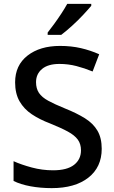

<svg xmlns="http://www.w3.org/2000/svg" viewBox="-20 -1054 590 991"><path d="M505 -286Q505 -191 436 -137Q367 -83 247 -83Q189 -83 137.5 -92.5Q86 -102 50 -120V-222Q90 -204 144 -189.5Q198 -175 254 -175Q326 -175 362 -203Q398 -231 398 -278Q398 -311 381.5 -333.5Q365 -356 330 -375Q295 -394 238 -417Q185 -437 144.5 -464Q104 -491 81 -531Q58 -571 58 -629Q58 -717 122 -767Q186 -817 290 -817Q348 -817 397.5 -805.5Q447 -794 492 -774L458 -685Q417 -702 374.5 -713Q332 -724 287 -724Q228 -724 197 -698Q166 -672 166 -630Q166 -597 181 -574.5Q196 -552 229 -534Q262 -516 316 -494Q376 -470 418.5 -443.5Q461 -417 483 -379.5Q505 -342 505 -286ZM451 -1024Q436 -1006 409 -977Q382 -948 351 -920Q320 -892 296 -874H226V-886Q241 -905 260 -931Q279 -957 297 -984.5Q315 -1012 327 -1034H451Z"/></svg>

Font: Noto Sans Kannada UI Medium
Style: Regular
Weight: 500
Designer: Jelle Bosma - Monotype Design Team
Foundry: Monotype Imaging Inc.
Version: Version 2.005; ttfautohint (v1.8.4.7-5d5b)